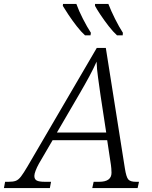

<svg xmlns="http://www.w3.org/2000/svg" viewBox="-78 -958 775 978"><path d="M-58 0 -52 -32H-34Q-11 -32 2.5 -37Q16 -42 29 -59Q42 -76 62 -110L415 -714H461L558 -101Q565 -56 575.5 -44Q586 -32 614 -32H630L623 0H392L399 -32H427Q490 -32 490 -78Q490 -88 489 -100Q488 -112 487 -118L468 -244H190L120 -124Q110 -106 103.5 -89Q97 -72 97 -62Q97 -45 109 -38.5Q121 -32 151 -32H182L176 0ZM328 -482 212 -283H463L434 -473Q428 -517 421.5 -562.5Q415 -608 414 -644Q398 -608 377 -569Q356 -530 328 -482ZM518 -778Q498 -796 475.5 -825Q453 -854 434 -882.5Q415 -911 406 -928V-938H474Q487 -904 508 -862Q529 -820 548 -791L547 -778ZM355 -778Q335 -796 312.5 -825Q290 -854 271 -882.5Q252 -911 242 -928L243 -938H311Q323 -904 344.5 -862Q366 -820 385 -791L383 -778Z"/></svg>

Font: Noto Serif Light
Style: Italic
Weight: 300
Italic angle: -12°
Designer: Monotype Design Team
Foundry: Monotype Imaging Inc.
Version: Version 2.013